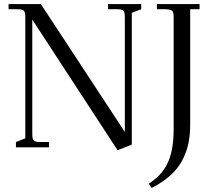

<svg xmlns="http://www.w3.org/2000/svg" viewBox="-20 -722 1053 941"><path d="M709 178.2Q738.3 159.2 758.5 138.9Q778.8 118.7 796.1 87.6Q813.5 56.6 822.3 12.2Q831.1 -32.2 831.1 -90.8V-637.2Q831.1 -662.1 824 -668.9Q816.9 -675.8 792 -676.8H749V-702.1H958V-676.8H912.1V-110.8Q912.1 -60.1 903.3 -18.6Q894.5 22.9 873.8 63Q853 103 815.4 137.2Q777.8 171.4 723.1 199.2ZM22 -676.8V-702.1H180.2L591.8 -75.2V-637.2Q591.8 -662.1 585 -669.4Q578.1 -676.8 553.2 -676.8H509.8V-702.1H671.9V-676.8L626 -659.2V-13.2L556.2 14.2L138.2 -626V-65.9Q138.2 -40.5 145.3 -33.2Q152.3 -25.9 176.8 -25.9H220.2V0H58.1V-25.9L104 -43.9V-637.2Q104 -662.1 96.9 -669.4Q89.8 -676.8 64.9 -676.8Z"/></svg>

Font: Dihjauti S
Style: Regular
Weight: 400
Designer: T. Christopher White
Version: Version 3.0.0